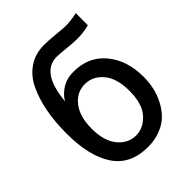

<svg xmlns="http://www.w3.org/2000/svg" viewBox="-223 -916 1061 1061"><g transform="rotate(-45 307.5 -385.0)"><path d="M45.9 -352.5Q45.9 -443.4 60.1 -519.5Q74.2 -595.7 103.5 -657.2Q132.8 -718.8 184.1 -753.4Q235.4 -788.1 303.7 -788.1Q337.9 -788.1 392.6 -782.7Q447.3 -777.3 462.9 -777.3Q502 -777.3 552.7 -788.1V-694.3Q509.8 -681.6 458 -681.6Q429.7 -681.6 378.9 -687Q328.1 -692.4 307.6 -692.4Q184.6 -692.4 166 -485.4Q184.6 -519.5 223.1 -543.9Q261.7 -568.4 314.5 -568.4Q432.6 -568.4 501 -485.4Q569.3 -402.3 569.3 -274.4Q569.3 -233.4 561 -193.8Q552.7 -154.3 533.2 -115.7Q513.7 -77.1 485.4 -47.9Q457 -18.6 412.1 -0.5Q367.2 17.6 312.5 17.6Q175.8 17.6 110.8 -79.6Q45.9 -176.8 45.9 -352.5ZM163.1 -274.4Q163.1 -177.7 206.1 -126Q249 -74.2 310.5 -74.2Q369.1 -74.2 414.1 -124Q459 -173.8 459 -274.4Q459 -373 415.5 -424.3Q372.1 -475.6 310.5 -475.6Q247.1 -475.6 205.1 -422.4Q163.1 -369.1 163.1 -274.4Z"/></g></svg>

Font: Gothic A1 SemiBold
Style: Regular
Weight: 600
Version: Version 2.50